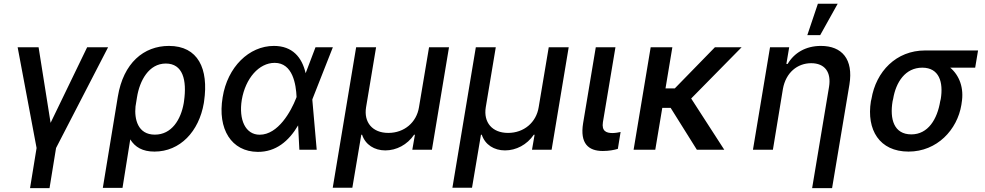

<svg xmlns="http://www.w3.org/2000/svg" viewBox="-20 -797 5243 1022"><path d="M73.9 -545.5 174.7 -9.2 139.9 204.5H243.6L278.4 -9.2L555.4 -545.5H443.9L249.3 -143.1L185.4 -545.5Z M607.2 -282.7 527.3 203.1H632.1L673.3 -55C698.9 -13.8 738.6 9.9 802.2 9.9C938.2 9.9 1039.1 -96.6 1065 -248.6L1066.4 -258.5C1091.3 -431.1 1034.4 -552.6 879.3 -552.6C745.4 -552.6 636.7 -462 607.2 -282.7ZM701.3 -230.1 709.2 -279.1C723.4 -368.3 772.4 -458.8 862.6 -458.8C953.1 -458.8 975.5 -371.1 959.5 -258.5L958.1 -248.6C942.8 -160.2 893.8 -80.3 804.3 -80.3C712.7 -80.3 694.6 -164.1 701.3 -230.1Z M1351.6 11.4C1447.8 12.4 1517.4 -45.5 1566.8 -129.6L1573.5 0H1665.8L1642.4 -266.7L1643.8 -271.3L1751.8 -545.5H1659.4L1606.9 -407.3C1587.4 -492.2 1536.6 -552.6 1437.9 -552.6C1305.4 -552.6 1190.7 -440 1165.1 -279.1C1136.7 -109.7 1212 10.3 1351.6 11.4ZM1267 -265.6C1286.6 -380 1358.3 -462.4 1442.1 -462.4C1538.7 -462.4 1555.8 -346.9 1558.6 -280.9V-280.5L1556.5 -274.9C1529.1 -204.5 1460.6 -79.9 1362.2 -79.9C1286.6 -79.9 1250 -159.1 1267 -265.6Z M1751.1 202.4H1855.5L1903.1 -79.9H1907.3C1925.1 -26.3 1973.4 3.6 2030.9 3.6C2090.2 3.6 2147.7 -26.3 2184.3 -79.9H2188.6L2174.7 0H2279.1L2370 -545.5H2263.8L2210.2 -226.2C2197.4 -145.6 2132.1 -89.5 2047.2 -89.5C1962.7 -89.5 1915.5 -145.6 1928.6 -226.2L1981.9 -545.5H1875.7Z M2388.1 202.4H2492.5L2540.1 -79.9H2544.4C2562.1 -26.3 2610.4 3.6 2668 3.6C2727.3 3.6 2784.8 -26.3 2821.4 -79.9H2825.6L2811.8 0H2916.2L3007.1 -545.5H2900.9L2847.3 -226.2C2834.5 -145.6 2769.2 -89.5 2684.3 -89.5C2599.8 -89.5 2552.6 -145.6 2565.7 -226.2L2619 -545.5H2512.8Z M3151.3 -545.5 3083.8 -141C3066.4 -33 3112.2 6.7 3188.6 6.7C3222.7 6.7 3249.6 1.1 3268.8 -4.6L3283.4 -94.5C3273.8 -92.3 3256 -88.8 3240.4 -88.8C3208.1 -88.8 3181.5 -98.4 3189.3 -147L3256 -545.5Z M3558.9 -545.5H3443.5L3352.6 0H3468L3505.3 -223H3549.7L3689.3 0H3835.2L3659.1 -272.7L3927.6 -545.5H3785.5L3571.7 -326.3H3522.4Z M4147.4 -323.9C4163 -410.9 4224.8 -460.6 4297.9 -460.6C4370.4 -460.6 4405.9 -413 4392.8 -334.2L4302.9 204.5H4409.1L4501.4 -346.9C4523.4 -482.2 4461.6 -552.6 4349.8 -552.6C4267.8 -552.6 4207 -514.9 4172.6 -456.7H4165.8L4180.8 -545.5H4078.8L3987.9 0H4094.1ZM4277.3 -610.1H4345.9L4438.9 -777H4333.5Z M4618.6 -269.9 4615.8 -258.5C4591.3 -106.2 4661.2 9.9 4816.1 9.9C4968.4 9.9 5075.6 -106.9 5097.3 -238.6L5098.7 -248.6C5112.6 -328.8 5086.6 -395.6 5038 -436.8H5170.8L5186.1 -528.4H4904.1C4750.4 -528.4 4642.8 -416.5 4618.6 -269.9ZM4731.2 -258.5 4734 -269.9C4748.6 -359.4 4798.7 -436.8 4889.2 -436.8C4979.4 -436.8 5002.1 -359.4 4987.6 -269.9L4984.7 -258.5C4969.1 -162.6 4920.1 -81.7 4831 -81.7C4738.6 -81.7 4715.2 -162.6 4731.2 -258.5Z"/></svg>

Font: Magic Ui Pro Medium
Style: Italic
Weight: 500
Italic angle: -9.39999°
Designer: Stefan Endress, Andreas Faust
Version: Version 1.000;FEAKit 1.0